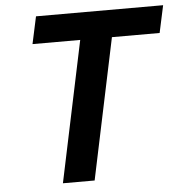

<svg xmlns="http://www.w3.org/2000/svg" viewBox="-52 -765 775 814"><g transform="rotate(-5 336.0 -357.5)"><path d="M183 0 309 -599H106L131 -715H672L647 -599H444L318 0Z"/></g></svg>

Font: Wix Madefor Text
Style: Bold Italic
Weight: 700
Italic angle: -12°
Designer: Dalton Maag Ltd
Foundry: Dalton Maag Ltd
Version: Version 3.100